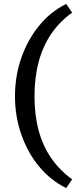

<svg xmlns="http://www.w3.org/2000/svg" viewBox="-20 -731 422 974"><path d="M316 223Q238 185 179.5 115Q121 45 88.5 -47.5Q56 -140 56 -242Q56 -346 88.5 -438.5Q121 -531 179.5 -602Q238 -673 316 -711L346 -667Q283 -622 240.5 -560Q198 -498 176.5 -418.5Q155 -339 155 -242Q155 -146 176.5 -67.5Q198 11 240.5 72Q283 133 346 179Z"/></svg>

Font: Ysabeau SC SemiBold
Style: Regular
Weight: 600
Designer: Christian Thalmann (Catharsis Fonts)
Version: Version 2.001;gftools[0.9.30]; featfreeze: smcp